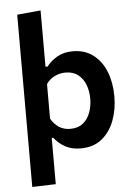

<svg xmlns="http://www.w3.org/2000/svg" viewBox="-62 -790 715 1031"><g transform="rotate(-5 296.0 -274.0)"><path d="M69.5 196V-732.5L196.5 -744.5V-441H208Q229 -469.5 264.5 -490.2Q300 -511 349.5 -511Q414 -511 459.2 -476.5Q504.5 -442 527.8 -383Q551 -324 551 -250Q551 -180.5 528.8 -120.8Q506.5 -61 461.2 -24.2Q416 12.5 347 12.5Q300 12.5 265.2 -6Q230.5 -24.5 205 -57H196.5V192ZM301 -97Q342.5 -97 369 -118.5Q395.5 -140 408.2 -174.8Q421 -209.5 421 -249Q421 -290.5 407.8 -324.8Q394.5 -359 367.8 -379.8Q341 -400.5 300 -400.5Q269.5 -400.5 242 -387Q214.5 -373.5 196.5 -347.5V-161Q213.5 -131.5 239.2 -114.2Q265 -97 301 -97Z"/></g></svg>

Font: Heraclito SemiBold
Style: Regular
Weight: 600
Designer: Kostas Bartsokas (font) & Cristiano Sobral (main changes)
Foundry: Kostas Bartsokas (font) & Cristiano Sobral (main changes)
Version: Version 1.00;July 8, 2020;FontCreator 13.0.0.2655 64-bit